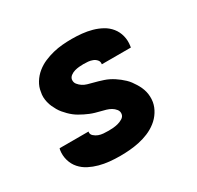

<svg xmlns="http://www.w3.org/2000/svg" viewBox="-121 -669 842 819"><g transform="rotate(-30 300.0 -260.0)"><path d="M252 8Q226 8 200.5 5.5Q175 3 151 -3.5Q127 -10 105.5 -21Q84 -32 68 -50Q52 -68 45 -92.5Q38 -117 42 -143L44 -150H187L186 -149Q184 -137 193.5 -128.5Q203 -120 214 -116Q225 -112 237.5 -111Q250 -110 263 -110Q274 -110 285.5 -111Q297 -112 309 -115Q321 -118 332.5 -125Q344 -132 346 -144Q348 -157 340 -167Q332 -177 321.5 -183Q311 -189 299 -192.5Q287 -196 274.5 -199Q262 -202 250 -205.5Q238 -209 227 -213.5Q216 -218 205 -223.5Q194 -229 183.5 -235Q173 -241 163.5 -248.5Q154 -256 145.5 -264.5Q137 -273 129 -282.5Q121 -292 115 -302.5Q109 -313 104 -324Q99 -335 96 -347.5Q93 -360 92.5 -372.5Q92 -385 95 -398Q98 -421 111 -442Q124 -463 143 -478.5Q162 -494 184.5 -503.5Q207 -513 229.5 -518.5Q252 -524 275 -526Q298 -528 321 -528Q346 -528 371 -525.5Q396 -523 419.5 -516.5Q443 -510 464 -498.5Q485 -487 500 -468.5Q515 -450 521 -426Q527 -402 523 -377L522 -370H379V-371Q381 -383 373.5 -391.5Q366 -400 355.5 -404Q345 -408 334 -409Q323 -410 311 -410Q301 -410 290 -409Q279 -408 268 -405Q257 -402 247.5 -395Q238 -388 236 -378Q234 -364 242 -354Q250 -344 260 -337.5Q270 -331 282 -327.5Q294 -324 306 -321Q318 -318 330 -314.5Q342 -311 354 -307Q366 -303 377 -297.5Q388 -292 398 -285.5Q408 -279 417.5 -271.5Q427 -264 436 -255.5Q445 -247 452 -237.5Q459 -228 465.5 -217.5Q472 -207 477 -196Q482 -185 485 -173Q488 -161 488.5 -148Q489 -135 487 -122Q483 -99 469.5 -77.5Q456 -56 436 -40.5Q416 -25 393 -15.5Q370 -6 346.5 -1Q323 4 299.5 6Q276 8 252 8Z"/></g></svg>

Font: Iosevka Heavy Extended
Style: Italic
Weight: 900
Width: 7
Italic angle: -9°
Monospace: yes
Designer: Belleve Invis
Foundry: Belleve Invis
Version: Version 32.5.0; ttfautohint (v1.8.4)